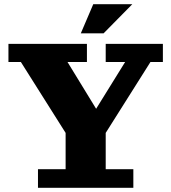

<svg xmlns="http://www.w3.org/2000/svg" viewBox="-20 -890 812 910"><path d="M298 -249 79 -596H20V-682H392V-596H300L453 -346H418L573 -596H481V-682H752V-596H693L474 -249ZM160 0V-88H291V-360H481V-88H612V0ZM363 -732 422 -870H607L471 -732Z"/></svg>

Font: Montagu Slab
Style: Bold
Weight: 700
Designer: Florian Karsten
Foundry: Florian Karsten
Version: Version 1.000